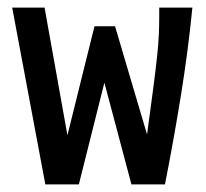

<svg xmlns="http://www.w3.org/2000/svg" viewBox="-20 -483 540 504"><path d="M99 1 12 -463H97L157 -128L228 -414H282L366 -130Q376 -203 382.5 -253Q389 -303 392.5 -336Q396 -369 397 -393.5Q398 -418 398 -440V-463H485Q474 -350 454.5 -230Q435 -110 413 1H325L254 -266L187 1Z"/></svg>

Font: Inconsolata SemiBold
Style: Regular
Weight: 600
Monospace: yes
Designer: Raph Levien, Cyreal, Brenton Simpson
Foundry: Raph Levien, Cyreal, Google
Version: Version 3.100; ttfautohint (v1.8.4.7-5d5b)